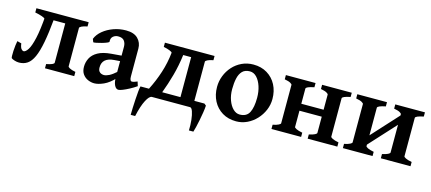

<svg xmlns="http://www.w3.org/2000/svg" viewBox="-51 -923 3510 1563"><g transform="rotate(15 1704.0 -142.0)"><path d="M304.2 0V-35.6Q369.1 -48.3 369.1 -64.5V-395.5H233.4V-383.8L194.8 -388.7Q193.8 -394.5 169.2 -403.3Q144.5 -412.1 110.4 -418.5V-454.1H550.8V-418.5Q518.1 -412.1 502.2 -403.8Q486.3 -395.5 486.3 -388.7V-65.4Q486.3 -59.6 501 -51Q515.6 -42.5 550.8 -35.6V0ZM272 -409.7Q260.7 -288.1 245.4 -207Q230 -126 208.5 -78.4Q187 -30.8 157 -10.5Q127 9.8 86.9 9.8Q69.3 9.8 51 4.2Q32.7 -1.5 22.5 -8.8Q19.5 -10.7 18.8 -28.1Q18.1 -45.4 19.5 -69.8Q21 -94.2 23.7 -117.7Q26.4 -141.1 29.8 -155.3L65.4 -146Q70.3 -111.3 80.8 -100.1Q91.3 -88.9 98.6 -88.9Q116.7 -88.9 136.2 -119.6Q155.8 -150.4 171.9 -221.7Q188 -293 197.3 -414.6Z M925.8 14.6Q905.8 14.6 892.8 -11Q879.9 -36.6 879.9 -80.1V-335.4Q879.9 -365.7 864.5 -385.7Q849.1 -405.8 812.5 -405.3Q789.1 -405.3 771 -389.9Q752.9 -374.5 755.9 -345.2Q756.3 -340.3 739.5 -333.3Q722.7 -326.2 699 -319.6Q675.3 -313 655 -308.8Q634.8 -304.7 628.9 -306.2L618.7 -332.5Q633.8 -371.1 671.1 -402.1Q708.5 -433.1 758.8 -450.9Q809.1 -468.8 863.3 -468.8Q930.2 -468.8 963.6 -435.1Q997.1 -401.4 997.1 -351.6V-116.2Q997.1 -78.1 1016.6 -78.1Q1023.4 -78.1 1032.2 -80.8Q1041 -83.5 1060.5 -91.3L1071.8 -54.7Q1043.9 -35.6 1014.6 -20Q985.4 -4.4 961.4 5.1Q937.5 14.6 925.8 14.6ZM722.2 14.6Q695.3 14.6 668.7 3.2Q642.1 -8.3 624.8 -32.5Q607.4 -56.6 607.4 -94.7Q607.4 -133.3 625 -167.5Q642.6 -201.7 683.6 -224.9Q724.6 -248 794.4 -253.9L937 -265.6L941.9 -219.2L831.5 -210.9Q731.4 -203.6 731.4 -123Q731.4 -100.6 740 -89.4Q748.5 -78.1 760.3 -74.5Q772 -70.8 780.3 -70.8Q799.3 -70.8 824.5 -83.3Q849.6 -95.7 888.2 -129.9L892.1 -75.7Q846.2 -25.9 800.8 -5.6Q755.4 14.6 722.2 14.6Z M1632.3 -58.6 1648.4 -45.4Q1647 -19.5 1641.6 14.2Q1636.2 47.9 1629.6 81.5Q1623 115.2 1616.2 143.1Q1609.4 170.9 1604.5 185.5H1566.9Q1568.8 141.1 1564.2 98.4Q1559.6 55.7 1549.8 27.8Q1540 0 1526.9 0H1205.6Q1184.1 0 1158.7 48.3Q1133.3 96.7 1113.8 185.5H1076.2Q1076.2 160.6 1077.6 125.2Q1079.1 89.8 1081.3 53Q1083.5 16.1 1086.4 -13.9Q1089.4 -43.9 1093.3 -58.6H1165Q1204.6 -136.2 1231.4 -219.2Q1258.3 -302.2 1267.1 -388.7Q1266.1 -395 1245.6 -403.6Q1225.1 -412.1 1193.4 -418.5V-454.1H1611.8V-418.5Q1579.1 -412.1 1563.2 -403.8Q1547.4 -395.5 1547.4 -388.7V-58.6ZM1430.2 -58.6V-395.5H1363.3Q1351.6 -302.7 1328.6 -219.5Q1305.7 -136.2 1276.4 -58.6Z M2157.7 -236.8Q2157.7 -188 2138.7 -143.1Q2119.6 -98.1 2086.4 -62.5Q2053.2 -26.9 2009.8 -6.1Q1966.3 14.6 1918 14.6Q1850.6 14.6 1800.8 -15.6Q1751 -45.9 1723.6 -98.1Q1696.3 -150.4 1696.3 -216.8Q1696.3 -265.1 1713.9 -310.3Q1731.4 -355.5 1763.7 -391.4Q1795.9 -427.2 1840.1 -448Q1884.3 -468.8 1937 -468.8Q2003.4 -468.8 2053.2 -438.5Q2103 -408.2 2130.4 -356Q2157.7 -303.7 2157.7 -236.8ZM2034.7 -214.8Q2034.7 -266.6 2020.5 -310.3Q2006.3 -354 1981.2 -380.9Q1956.1 -407.7 1922.9 -407.7Q1882.3 -407.7 1859.9 -384.5Q1837.4 -361.3 1828.6 -321.3Q1819.8 -281.2 1819.8 -231Q1819.8 -179.7 1835.2 -137.7Q1850.6 -95.7 1876 -71Q1901.4 -46.4 1931.6 -46.4Q1989.7 -46.4 2012.2 -90.3Q2034.7 -134.3 2034.7 -214.8Z M2332 -202.6V-261.2H2633.8V-202.6ZM2212.9 0V-35.6Q2245.6 -42.5 2261.5 -50.8Q2277.3 -59.1 2277.3 -65.4V-388.7Q2277.3 -394.5 2262.7 -403.3Q2248 -412.1 2212.9 -418.5V-454.1H2462.9V-418.5Q2394.5 -404.8 2394.5 -388.7V-65.4Q2394.5 -59.6 2410.9 -51Q2427.2 -42.5 2462.9 -35.6V0ZM2518.1 0V-35.6Q2550.8 -42.5 2566.7 -50.8Q2582.5 -59.1 2582.5 -65.4V-388.7Q2582.5 -394.5 2567.9 -403.3Q2553.2 -412.1 2518.1 -418.5V-454.1H2768.1V-418.5Q2699.7 -404.8 2699.7 -388.7V-65.4Q2699.7 -59.6 2716.1 -51Q2732.4 -42.5 2768.1 -35.6V0Z M2934.1 -9.8V-87.9L3224.1 -405.3V-326.7ZM2814.9 0V-35.6Q2847.7 -42.5 2863.5 -50.8Q2879.4 -59.1 2879.4 -65.4V-388.7Q2879.4 -394.5 2864.7 -403.3Q2850.1 -412.1 2814.9 -418.5V-454.1H3064.9V-418.5Q2996.6 -404.8 2996.6 -388.7V-65.4Q2996.6 -59.6 3012.9 -51Q3029.3 -42.5 3064.9 -35.6V0ZM3134.8 0V-35.6Q3167.5 -42.5 3183.3 -50.8Q3199.2 -59.1 3199.2 -65.4V-388.7Q3199.2 -394.5 3184.6 -403.3Q3169.9 -412.1 3134.8 -418.5V-454.1H3384.8V-418.5Q3316.4 -404.8 3316.4 -388.7V-65.4Q3316.4 -59.6 3332.8 -51Q3349.1 -42.5 3384.8 -35.6V0Z"/></g></svg>

Font: Gentium Plus
Style: Bold
Weight: 700
Designer: Victor Gaultney, Annie Olsen, Iska Routamaa, Becca Hirsbrunner
Foundry: SIL International
Version: Version 6.101